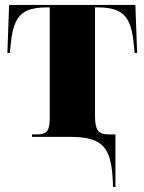

<svg xmlns="http://www.w3.org/2000/svg" viewBox="-20 -556 587 780"><path d="M438 173Q435 107 419 69.5Q403 32 367 16Q331 0 270 0H110V-10H133Q160 -10 171 -23.5Q182 -37 182 -75V-526H169Q119 -526 89.5 -512.5Q60 -499 44.5 -467.5Q29 -436 24 -380L20 -341H10L17 -536H530L537 -341H527L523 -380Q518 -436 502.5 -467.5Q487 -499 457.5 -512.5Q428 -526 379 -526H366V-84Q366 -41 378 -25.5Q390 -10 419 -10H449V204H439Z"/></svg>

Font: Noto Serif Display SemiCondensed Black
Style: Regular
Weight: 900
Width: 4
Designer: Monotype Design Team
Foundry: Monotype Imaging Inc.
Version: Version 2.009